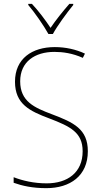

<svg xmlns="http://www.w3.org/2000/svg" viewBox="-20 -969 527 999"><path d="M232 -792H255C279 -836 327 -901 361 -943V-949H341C306 -909 270 -864 243 -824C217 -864 179 -914 146 -949H127V-943C159 -906 207 -837 232 -792ZM437 -182C437 -298 363 -332 249 -375C159 -409 85 -441 85 -546C85 -648 162 -699 263 -699C307 -699 357 -692 411 -668L422 -690C375 -712 321 -724 265 -724C147 -724 58 -664 58 -544C58 -427 135 -391 236 -353C346 -311 410 -280 410 -182C410 -71 331 -15 223 -15C156 -15 97 -29 51 -47V-18C96 -2 149 10 221 10C345 10 437 -54 437 -182Z"/></svg>

Font: Noto Sans Malayalam SemiCondensed Thin
Style: Regular
Weight: 100
Width: 4
Designer: Jelle Bosma - Monotype Design Team
Foundry: Monotype Imaging Inc.
Version: Version 2.104